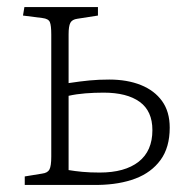

<svg xmlns="http://www.w3.org/2000/svg" viewBox="-20 -523 530 543"><path d="M50 0V-24L99 -32Q115 -34 120 -44Q125 -54 125 -80V-425Q125 -451 121 -460.5Q117 -470 100 -472L45 -479L49 -503H257V-479L199 -470Q184 -468 179 -458.5Q174 -449 174 -426V-288Q207 -293 233 -295.5Q259 -298 289 -298Q340 -298 378.5 -282.5Q417 -267 438.5 -237Q460 -207 460 -162Q460 -106 434 -70.5Q408 -35 363 -18Q318 -1 258 0ZM262 -35Q333 -35 372 -65.5Q411 -96 411 -155Q411 -209 375 -235Q339 -261 273 -261Q247 -261 221.5 -259Q196 -257 174 -252V-42Q192 -39 213 -37Q234 -35 262 -35Z"/></svg>

Font: Literata 18pt ExtraLight
Style: Regular
Weight: 250
Designer: Latin by Veronika Burian and Jose Scaglione. Greek by Irene Vlachou. Cyrillic by Vera Evstafieva.
Foundry: TypeTogether
Version: Version 3.103;gftools[0.9.29]